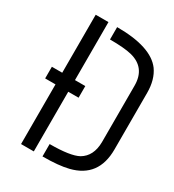

<svg xmlns="http://www.w3.org/2000/svg" viewBox="-167 -781 798 879"><g transform="rotate(30 231.5 -342.0)"><path d="M25.4 -315.4V-377H80.1V-683.6H147.5V-377H202.1V-315.4H147.5V0H80.1V-315.4ZM193.4 0V-65.4Q302.7 -65.4 343.8 -87.9Q395.5 -118.2 396.5 -192.4V-491.2Q396.5 -585.9 308.6 -608.4Q269.5 -618.2 193.4 -618.2V-683.6Q373 -683.6 430.7 -606.4Q462.9 -561.5 462.9 -491.2V-192.4Q462.9 -45.9 329.1 -12.7Q279.3 0 193.4 0Z"/></g></svg>

Font: Post No Bills Colombo
Style: Medium
Weight: 600
Designer: Kosala Senevirathne, Siva Puranthara, Lasantha Premarathna, Tharique Azeez
Foundry: Mooniak
Version: Version 1.220 ; ttfautohint (v1.5)